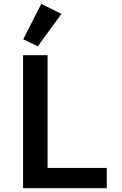

<svg xmlns="http://www.w3.org/2000/svg" viewBox="-20 -988 640 1008"><path d="M540.5 0V-106.2H229.8V-698.2H101.2V0ZM101.9 -781.6 178.3 -745 302.6 -915.1 196.4 -967.7Z"/></svg>

Font: Margiela Mono SemiBold
Style: Regular
Weight: 600
Designer: Mike Abbink, Paul van der Laan, Pieter van Rosmalen
Foundry: Bold Monday
Version: Version 2.003 2021